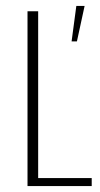

<svg xmlns="http://www.w3.org/2000/svg" viewBox="-20 -629 338 649"><path d="M73 0V-591H109V-27H290V0ZM222 -489 238 -609H266L240 -489Z"/></svg>

Font: Alumni Sans Thin ExtraLight
Style: Regular
Weight: 250
Version: Version 1.018